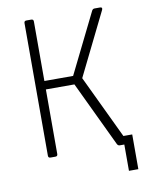

<svg xmlns="http://www.w3.org/2000/svg" viewBox="-94 -799 788 1007"><g transform="rotate(-10 300.0 -295.0)"><path d="M117 0Q105 0 105 -12V-718Q105 -730 117 -730H143Q155 -730 155 -718V-401H308L466 -721Q471 -730 480 -730H509Q524 -730 518 -716L353 -381L513 -45H560V140H510V0H486Q477 0 472 -9L307 -356H155V-12Q155 0 143 0Z"/></g></svg>

Font: Pitagon Sans Mono Thin
Style: Regular
Weight: 100
Monospace: yes
Designer: Travis Tran
Foundry: Pitagon
Version: Version 1.001; ttfautohint (v1.8.4.7-5d5b);gftools[0.9.26]